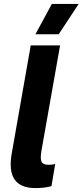

<svg xmlns="http://www.w3.org/2000/svg" viewBox="-20 -952 422 981"><path d="M161 9C191 9 218 6 243 -1L262 -114C251 -111 240 -110 229 -110C189 -110 183 -129 192 -183L287 -720H137L40 -168C19 -50 59 9 161 9ZM382 -932H245L161 -777H280Z"/></svg>

Font: Fixel Display
Style: Bold Italic
Weight: 700
Italic angle: -10°
Designer: AlfaBravo + MacPaw
Foundry: Kyrylo Tkachov, Marchela Mozhyna, Serhii Makarenko, Maria Weinstein, Zakhar Kryvoshyya
Version: Version 1.210;Glyphs 3.2 (3217)